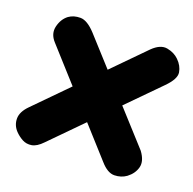

<svg xmlns="http://www.w3.org/2000/svg" viewBox="-92 -677 663 660"><g transform="rotate(20 239.5 -347.5)"><path d="M127 -136.5Q106.5 -115 88 -112Q69.5 -109 54.2 -117.2Q39 -125.5 27 -138Q9.5 -156.5 9.5 -181.2Q9.5 -206 35 -231.5L358.5 -560.5Q387 -588.5 413.2 -583.5Q439.5 -578.5 456 -562Q475 -543.5 478.8 -520.2Q482.5 -497 448.5 -463ZM339 -142 42.5 -471Q20 -495.5 27 -524.2Q34 -553 54.5 -568.5Q72 -581 96.8 -580.8Q121.5 -580.5 152 -547.5L447 -222.5Q469.5 -192 463 -167.5Q456.5 -143 434 -126Q415.5 -112.5 390.5 -112Q365.5 -111.5 339 -142Z"/></g></svg>

Font: Edu SA Hand Cursive
Style: Regular
Weight: 400
Designer: Tina and Corey Anderson, Eben Sorkin, Mirko Velimirovic
Foundry: Google for Education
Version: Version 2.000